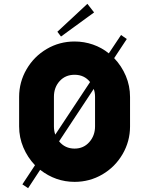

<svg xmlns="http://www.w3.org/2000/svg" viewBox="-20 -932 780 1004"><path d="M299 -741 280 -766 437 -912 472 -867ZM660 -425V-271Q660 -193 621 -126Q582 -59 515.5 -20Q449 19 370 19Q271 19 190 -44L127 52L97 32L163 -68Q124 -109 102 -161Q80 -213 80 -271V-425Q80 -503 119 -570Q158 -637 224.5 -676Q291 -715 370 -715Q420 -715 466 -699Q512 -683 549 -653L613 -749L643 -728L577 -628Q616 -587 638 -535Q660 -483 660 -425ZM269 -228 451 -503Q421 -541 370 -541Q322 -541 292 -508Q262 -475 262 -426V-271Q262 -248 269 -228ZM477 -426Q477 -449 470 -467L289 -193Q320 -155 370 -155Q417 -155 447 -189Q477 -223 477 -271Z"/></svg>

Font: Major Mono Display
Style: Regular
Weight: 400
Designer: Emre Parlak
Foundry: Emre Parlak
Version: Version 2.000; ttfautohint (v1.8) -l 8 -r 50 -G 200 -x 14 -D